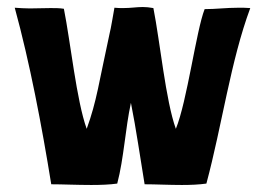

<svg xmlns="http://www.w3.org/2000/svg" viewBox="-20 -522 754 547"><path d="M126 3C157 3 199 5 240 5C267 5 293 4 314 1C333 -71 337 -156 353 -229C368 -154 380 -69 392 3C423 3 461 5 498 5C523 5 547 4 568 1C613 -167 637 -348 693 -499C681 -500 670 -500 660 -500C624 -500 596 -496 563 -496C539 -435 513 -233 481 -155C452 -235 436 -403 417 -499C406 -501 396 -502 387 -502C369 -502 353 -499 331 -499C323 -499 315 -499 306 -500C306 -500 294 -430 293 -430C261 -284 256 -235 227 -155C198 -235 181 -402 162 -497C150 -499 137 -499 124 -499C105 -499 85 -498 65 -498C50 -498 36 -499 22 -500C65 -343 99 -164 126 3Z"/></svg>

Font: HEYCLAY
Style: Regular
Weight: 400
Designer: Marcelo Magalhaes
Foundry: Marcelo Magalhães
Version: Version 1.300;hotconv 1.0.109;makeotfexe 2.5.65596